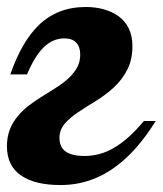

<svg xmlns="http://www.w3.org/2000/svg" viewBox="-41 -529 470 555"><path d="M21 -21Q-21 -48.8 -21 -106.9Q-21 -157.2 12.2 -195.3Q25.4 -210.9 43.2 -224.6Q61 -238.3 85 -252.9Q115.2 -271.5 130.1 -281.5Q145 -291.5 158.2 -303.7Q173.8 -318.8 182.4 -335Q190.9 -351.1 190.9 -371.1Q190.9 -393.6 179.4 -405.8Q168 -418 145 -418Q112.3 -418 86.2 -393.1Q60.1 -368.2 37.1 -314H-11.2Q21.5 -407.2 68.8 -454.1Q123.5 -508.8 207 -508.8Q234.4 -508.8 258.5 -502.2Q282.7 -495.6 301.3 -482.4Q320.8 -468.3 331.3 -446.5Q341.8 -424.8 341.8 -396Q341.8 -357.4 327.4 -328.4Q313 -299.3 287.1 -275.4Q264.2 -254.4 236.3 -237.3Q202.6 -216.8 181.6 -202.4Q160.6 -188 146.5 -171.9Q130.9 -153.8 130.9 -130.9Q130.9 -103 149.4 -90.6Q168 -78.1 202.1 -78.1Q248 -78.1 286.6 -100.6Q328.6 -124 375 -179.2H409.2Q355.5 -93.3 295.4 -48.8Q222.7 5.9 133.8 5.9Q61 5.9 21 -21Z"/></svg>

Font: Pattaya
Style: Regular
Weight: 400
Designer: Pablo Impallari / Thai characters Designed by Thanarat Vachiruckul and Suppakit Chalermlarp
Foundry: Pablo Impallari
Version: Version 2.000